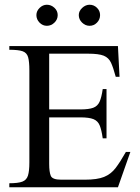

<svg xmlns="http://www.w3.org/2000/svg" viewBox="-20 -794 592 814"><path d="M532.7 -149.9 480 0H19.5V-17.1Q56.6 -17.1 74.7 -23.9Q92.8 -30.8 98.6 -49.8Q104.5 -68.8 104.5 -105.5V-495.6Q104.5 -533.2 99.1 -551.8Q93.8 -570.3 75.9 -576.7Q58.1 -583 19.5 -583V-598.6H480L486.8 -468.3H470.7Q460.4 -506.8 450.7 -528.1Q440.9 -549.3 419.7 -557.9Q398.4 -566.4 354 -566.4H188.5V-330.1H320.3Q356.9 -330.1 375.5 -337.2Q394 -344.2 402.3 -363Q410.6 -381.8 415.5 -416.5H431.6V-207.5H415.5Q410.6 -242.7 402.8 -262Q395 -281.2 376.5 -288.8Q357.9 -296.4 320.3 -296.4H188.5V-99.6Q188.5 -64.9 195.3 -48.6Q202.1 -32.2 239.3 -32.2H339.8Q392.1 -32.2 421.1 -43.9Q450.2 -55.7 470 -81.5Q489.7 -107.4 513.7 -149.9ZM404.3 -730Q404.3 -711.4 391.1 -698Q377.9 -684.6 359.9 -684.6Q341.8 -684.6 327.9 -698.2Q314 -711.9 314 -730Q314 -747.1 328.4 -760.5Q342.8 -773.9 359.9 -773.9Q377.9 -773.9 391.1 -761Q404.3 -748 404.3 -730ZM224.6 -730Q224.6 -711.4 210.7 -698Q196.8 -684.6 178.7 -684.6Q160.6 -684.6 147.5 -698.2Q134.3 -711.9 134.3 -730Q134.3 -747.1 147.9 -760.5Q161.6 -773.9 178.7 -773.9Q196.8 -773.9 210.7 -761Q224.6 -748 224.6 -730Z"/></svg>

Font: Scheherazade New Rohingya
Style: Regular
Weight: 400
Designer: SIL International
Foundry: SIL International
Version: Version 3.000 ; LngRng